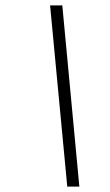

<svg xmlns="http://www.w3.org/2000/svg" viewBox="-20 -695 410 715"><path d="M275.5 0H230.5L166.5 -675H212Z"/></svg>

Font: Newsreader 24pt
Style: Italic
Weight: 400
Italic angle: -17°
Designer: Hugues Gentile
Foundry: Production Type
Version: Version 1.003